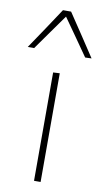

<svg xmlns="http://www.w3.org/2000/svg" viewBox="-115 -820 468 862"><g transform="rotate(10 118.5 -388.5)"><path d="M105 0V-494L135 -495.5V0ZM-27 -587Q5.5 -635 37 -682Q68 -729 100 -777H137Q168.5 -730 200.2 -682.5Q232 -635 264 -586L235 -585Q205.5 -627 177 -668Q148 -709 118.5 -751Q89 -709.5 60.5 -669.5Q32 -629 2 -587Z"/></g></svg>

Font: Heraclito Thin
Style: Regular
Weight: 100
Designer: Kostas Bartsokas (font) & Cristiano Sobral (main changes)
Foundry: Kostas Bartsokas (font) & Cristiano Sobral (main changes)
Version: Version 1.00;July 8, 2020;FontCreator 13.0.0.2655 64-bit